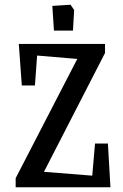

<svg xmlns="http://www.w3.org/2000/svg" viewBox="-20 -788 517 808"><path d="M207 -659.2 200.2 -763.2 276.9 -768.1 292 -746.1 287.1 -659.2ZM45.9 0V-38.1L305.2 -540L136.2 -554.2L127 -428.2H71.8L59.1 -603H421.9V-564.9L165 -64.9L368.2 -48.8L379.9 -184.1H434.1L444.8 0Z"/></svg>

Font: Grenze
Style: Regular
Weight: 400
Designer: Renata Polastri
Foundry: Omnibus-Type
Version: Version 1.002;PS 001.002;hotconv 1.0.88;makeotf.lib2.5.64775